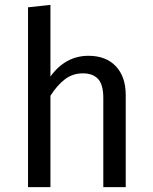

<svg xmlns="http://www.w3.org/2000/svg" viewBox="-20 -768 626 788"><path d="M496 -378V0H404V-365Q404 -421 382.5 -444Q361 -467 320 -467Q279 -467 247 -443Q215 -419 187 -375V0H95V-738L187 -748V-454Q249 -539 343 -539Q415 -539 455.5 -496Q496 -453 496 -378Z"/></svg>

Font: Wolseley Sans
Style: Regular
Weight: 400
Designer: Carrois Corporate & Edenspiekermann AG
Foundry: Carrois Corporate GbR & Edenspiekermann AG
Version: Version 4.202